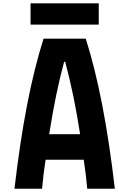

<svg xmlns="http://www.w3.org/2000/svg" viewBox="-20 -1153 722 1173"><path d="M166.7 -1132.8H583.3V-1002.6H166.7ZM469.4 -333.3Q431.6 -578.8 378.3 -775.4H371.7Q319 -580.7 280.6 -333.3ZM246.1 -916.7H503.9Q615.9 -566.4 681.6 0H513Q505.2 -89.8 491.5 -177.1H258.5Q244.8 -89.8 237 0H68.4Q134.1 -566.4 246.1 -916.7Z"/></svg>

Font: Monoid
Style: Bold
Weight: 700
Width: 4
Designer: Andreas Larsen (@larsenwork)
Version: Version 0.61